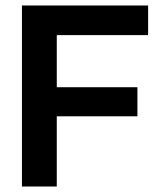

<svg xmlns="http://www.w3.org/2000/svg" viewBox="-20 -680 582 700"><path d="M60 0V-660H187V0ZM119 -256V-362H481V-256ZM119 -552V-660H520V-552Z"/></svg>

Font: Bricolage Grotesque 60pt SemiBold
Style: Regular
Weight: 600
Version: Version 1.001;gftools[0.9.33.dev8+g029e19f]